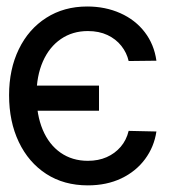

<svg xmlns="http://www.w3.org/2000/svg" viewBox="-20 -557 552 588"><path d="M283.2 -217.8H24.4V-294.9H283.2ZM249 -461.9Q202.1 -461.9 166.5 -437.5Q130.9 -413.1 111.3 -368.7Q91.8 -324.2 91.8 -265.6Q91.8 -205.1 110.8 -159.7Q129.9 -114.3 165.5 -89.4Q201.2 -64.5 249 -64.5Q281.2 -64.5 306.6 -75.7Q332 -86.9 349.6 -107.4Q367.2 -127.9 374 -156.2L459 -154.3Q452.1 -107.4 424.3 -69.8Q396.5 -32.2 351.6 -10.7Q306.6 10.7 249 10.7Q175.8 10.7 121.6 -24.4Q67.4 -59.6 37.6 -122.1Q7.8 -184.6 7.8 -265.6Q7.8 -344.7 37.6 -406.2Q67.4 -467.8 121.6 -502.4Q175.8 -537.1 247.1 -537.1Q302.7 -537.1 348.6 -516.6Q394.5 -496.1 423.3 -458.5Q452.1 -420.9 459 -371.1L374 -370.1Q368.2 -395.5 351.6 -416.5Q335 -437.5 309.1 -449.7Q283.2 -461.9 249 -461.9Z"/></svg>

Font: Pretendard Std Variable
Style: Regular
Weight: 400
Designer: Base glyphs from Inter by Rasmus Andersson; Hangeul glyphs from Noto Sans CJK(Source Han Sans) by Jang Soo-young and Kan
Foundry: Kil Hyung-jin
Version: Version 1.309;Glyphs 3.2 (3225)